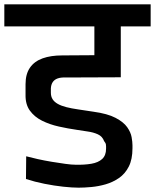

<svg xmlns="http://www.w3.org/2000/svg" viewBox="-56 -861 716 887"><path d="M307 6Q278 6 236 1.5Q194 -3 149 -12Q104 -21 64 -34L65 -139Q87 -133 118.5 -126Q150 -119 183.5 -113.5Q217 -108 246 -104Q275 -100 293 -100Q334 -99 366 -104.5Q398 -110 416 -126.5Q434 -143 434 -174Q434 -181 434 -181.5Q434 -182 434 -182Q434 -182 434 -185Q434 -191 433 -195.5Q432 -200 425 -209Q417 -231 396 -240.5Q375 -250 349 -253.5Q323 -257 300 -261Q258 -267 215.5 -276.5Q173 -286 138 -303.5Q103 -321 82 -350Q61 -379 62 -424Q62 -422 62 -431.5Q62 -441 62 -453.5Q62 -466 62 -472Q62 -519 82.5 -548.5Q103 -578 141 -591.5Q179 -605 231 -605L380 -606V-739H-36V-841H640V-739H502V-504L249 -503Q225 -504 210 -498.5Q195 -493 187.5 -481.5Q180 -470 179 -453Q179 -448 179 -442.5Q179 -437 179 -433Q179 -415 187 -402.5Q195 -390 211 -381Q227 -372 250.5 -366Q274 -360 305.5 -355.5Q337 -351 375 -345Q441 -336 478 -316.5Q515 -297 531.5 -273.5Q548 -250 552 -227.5Q556 -205 556 -190V-176Q556 -125 539 -91.5Q522 -58 493.5 -38.5Q465 -19 432 -9.5Q399 0 366 3Q333 6 307 6Z"/></svg>

Font: Matangi
Style: Bold
Weight: 700
Designer: Prashant Pant
Foundry: The Graphic Ant
Version: Version 3.002